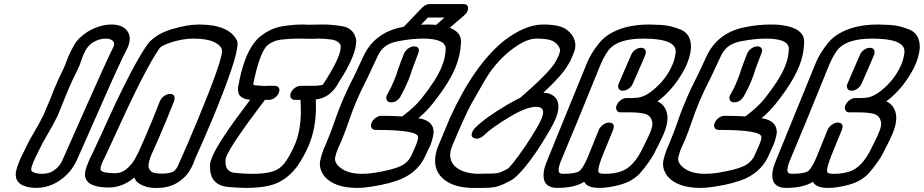

<svg xmlns="http://www.w3.org/2000/svg" viewBox="-20 -920 4523 940"><path d="M156 0Q57 -3 57 -66Q57 -72 58 -79Q63 -104 74 -129Q80 -145 87.5 -159Q95 -173 100 -184Q121 -230 147 -273Q173 -316 192 -355L226 -435L243 -478Q264 -530 290 -582L298 -600Q302 -610 306 -621Q310 -632 315 -644Q325 -668 344 -701.5Q363 -735 411 -766Q470 -800 526 -800Q583 -800 606 -764Q615 -749 615 -731Q615 -711 605 -687Q571 -624 457 -364Q371 -168 356 -136Q335 -92 309 -67Q242 0 156 0ZM184 -69Q219 -69 240 -83Q273 -104 287 -139Q297 -163 389 -369Q500 -620 536 -692Q539 -699 539 -705Q539 -711 536 -715Q526 -731 497 -731Q466 -731 435.5 -712.5Q405 -694 387 -649L369 -599L358 -575Q332 -524 310 -471L262 -353Q239 -306 213.5 -263.5Q188 -221 169 -181Q164 -168 156 -155L142 -123Q134 -105 133 -92V-89Q133 -79 147 -76V-75Q164 -69 184 -69Z M925 -731Q877 -731 819 -713Q771 -697 762 -685Q693 -588 548 -268L496 -156Q484 -133 477 -115Q472 -102 472 -94Q472 -91 473 -88Q480 -72 546 -72Q575 -73 596 -90Q633 -119 652 -165L654 -166Q681 -224 725 -330L763 -425Q769 -439 783 -449.5Q797 -460 814 -460Q827 -460 832 -451Q835 -446 835 -439Q835 -434 833 -427Q814 -380 794 -330Q750 -225 721 -162Q707 -128 707 -108Q707 -95 718 -82.5Q729 -70 772 -70Q813 -70 832 -82Q846 -94 855 -117L866 -142Q897 -210 950 -338Q1061 -606 1067 -666V-670Q1067 -696 1026 -715Q992 -731 925 -731ZM953 -800Q1101 -800 1140 -722Q1143 -717 1143 -705Q1143 -635 1022 -342Q970 -218 934 -140L926 -118Q920 -104 907 -81.5Q894 -59 861 -34Q815 0 751 0H738Q690 0 653 -27Q643 -37 638 -51Q579 -2 513 -2Q396 -2 396 -67Q396 -81 402 -98L412 -125Q423 -152 434 -172L480 -271Q627 -599 705 -707Q746 -755 822.5 -777.5Q899 -800 953 -800Z M1216 -69Q1270 -69 1306 -78Q1307 -78 1308 -79Q1348 -88 1375 -124Q1402 -160 1428 -223Q1453 -290 1453 -377Q1453 -403 1451 -431H1424Q1410 -431 1404 -441Q1401 -446 1401 -452Q1401 -459 1404 -466Q1410 -480 1424 -490Q1438 -500 1452 -500H1526Q1550 -502 1557 -504L1560 -505Q1567 -514 1575 -528Q1579 -534 1584 -542Q1619 -599 1635 -638Q1648 -669 1648 -689V-696Q1640 -722 1598 -727Q1569 -731 1537 -731L1510 -730L1436 -731Q1403 -731 1360 -726.5Q1317 -722 1287 -696Q1277 -687 1260 -652Q1241 -605 1227 -542L1224 -528Q1220 -513 1220 -507V-505L1232 -502L1275 -499Q1283 -499 1290 -500H1325Q1339 -500 1345 -490Q1348 -485 1348 -479Q1348 -473 1345 -466Q1339 -451 1325 -441Q1311 -431 1297 -431H1277Q1266 -416 1250 -395Q1114 -215 1089 -155Q1084 -143 1084 -138V-127Q1084 -78 1131 -73.5Q1178 -69 1216 -69ZM1187 0Q1145 0 1095 -5Q1008 -14 1008 -104V-114Q1010 -131 1020 -154Q1051 -229 1194 -417Q1199 -425 1205 -432Q1168 -433 1151 -456Q1145 -470 1145 -485Q1145 -499 1150 -514V-515L1152 -527Q1166 -593 1186 -642Q1210 -699 1243 -732Q1299 -782 1366 -792Q1417 -800 1464 -800L1491 -799L1564 -800Q1608 -800 1658.5 -791Q1709 -782 1722 -732H1723Q1724 -726 1724 -720Q1724 -685 1705 -639Q1683 -586 1645 -527Q1641 -520 1637 -515V-514Q1621 -482 1588 -456Q1558 -436 1526 -433Q1527 -415 1527 -397Q1527 -294 1492 -209Q1470 -156 1434 -104Q1377 -29 1297 -11Q1250 0 1187 0Z M1895 -419Q1875 -419 1872 -435Q1871 -438 1871 -441Q1871 -447 1874 -454L1878 -461Q1895 -491 1909 -525Q1920 -550 1928 -578Q1942 -618 1959 -660Q1967 -675 1980.5 -684Q1994 -693 2009 -693Q2024 -692 2029 -683Q2031 -678 2031 -673Q2031 -667 2028 -660L2027 -657Q2013 -622 1999 -583Q1990 -554 1979 -526Q1962 -486 1940 -446Q1922 -419 1895 -419ZM1753 -69Q1781 -69 1814 -74Q1905 -89 1943 -107.5Q1981 -126 1997 -165L2016 -208Q2027 -235 2027 -249Q2027 -284 1819 -284Q1805 -284 1799 -294Q1796 -299 1796 -305Q1796 -311 1799 -318Q1805 -333 1819 -343Q1833 -353 1847 -353Q1905 -353 1949 -350Q2012 -397 2044 -438Q2117 -530 2142 -592Q2162 -639 2162 -685Q2157 -731 2051 -731Q1995 -731 1928 -718Q1884 -709 1862 -690Q1840 -671 1827 -641L1782 -545Q1746 -475 1721 -415Q1703 -372 1688 -327.5Q1673 -283 1654 -236L1633 -189Q1625 -169 1621 -150Q1620 -146 1620 -142Q1620 -127 1633 -111Q1671 -69 1753 -69ZM2182 -784Q2237 -763 2237 -718V-712Q2234 -648 2210 -590Q2179 -514 2100 -415Q2067 -373 2028 -341L2045 -338Q2103 -323 2103 -273V-271Q2099 -240 2087 -209L2066 -165Q2034 -86 1952 -47Q1891 -20 1797 -6Q1760 0 1726 0Q1616 -1 1568 -57Q1546 -86 1546 -116Q1546 -126 1548 -135Q1554 -163 1565 -191L1574 -211Q1603 -280 1617.5 -324Q1632 -368 1652 -415Q1678 -479 1715 -550L1759 -644Q1812 -758 1942 -786H1943L1957 -789L2047 -883Q2065 -900 2083 -900H2250Q2269 -900 2272 -882Q2272 -874 2269 -867Q2265 -856 2255 -847ZM2041 -799Q2058 -800 2073 -800Q2094 -800 2115 -798L2156 -834H2075Z M2346 0H2288Q2190 -3 2142 -52Q2110 -86 2110 -133Q2110 -168 2127 -209Q2167 -306 2183 -343Q2301 -602 2447 -720Q2551 -800 2639 -800Q2692 -800 2725 -789.5Q2758 -779 2781 -748Q2797 -723 2797 -698Q2797 -683 2792 -669L2783 -646Q2773 -620 2760 -601Q2731 -550 2640 -466Q2673 -465 2692 -449Q2714 -430 2714 -398Q2714 -372 2700 -338Q2691 -316 2667 -275Q2600 -160 2546 -97Q2505 -48 2481 -37L2480 -36Q2433 -10 2402 -4Q2376 0 2346 0ZM2317 -69 2363 -70H2379Q2401 -70 2417 -73Q2433 -76 2462 -92Q2477 -96 2553 -206Q2615 -300 2631 -338Q2639 -357 2639 -370Q2639 -397 2605 -397Q2558 -397 2479 -350Q2387 -295 2351 -259Q2332 -241 2313 -241Q2305 -241 2298 -245Q2289 -251 2289 -261Q2289 -267 2293 -275Q2296 -284 2304 -292Q2353 -342 2463 -407Q2520 -440 2526 -440L2529 -443Q2665 -561 2697 -613Q2708 -632 2715 -647Q2717 -653 2721 -666Q2722 -669 2722 -673Q2722 -683 2713 -696Q2698 -717 2674 -724Q2650 -731 2608 -731Q2567 -731 2519 -701Q2419 -638 2353 -526Q2309 -450 2288 -412Q2255 -352 2195 -208Q2184 -182 2184 -160Q2184 -130 2205 -108Q2242 -72 2317 -69Z M2913 0Q2855 0 2840 -30Q2793 0 2708 0Q2665 0 2648 -28Q2641 -43 2641 -62Q2641 -90 2656 -127L2853 -610Q2872 -658 2914.5 -710.5Q2957 -763 3045 -787Q3098 -800 3157 -800Q3171 -800 3216 -798Q3261 -796 3313 -775Q3363 -754 3363 -690V-685Q3360 -649 3344 -609Q3334 -584 3318 -558Q3266 -472 3199 -424Q3237 -406 3246 -363Q3248 -353 3248 -342Q3248 -310 3230 -266Q3221 -244 3197 -197L3196 -196Q3168 -133 3110 -68Q3073 -31 3016 -15.5Q2959 0 2913 0ZM2942 -69Q2985 -69 3018 -80Q3083 -100 3130 -202L3141 -224Q3156 -253 3166 -279Q3174 -299 3174 -316Q3174 -321 3173 -326H3172Q3166 -357 3132 -364Q3106 -370 3058 -370H3018Q3004 -370 2999 -381Q2996 -386 2996 -392Q2996 -398 2999 -405Q3005 -419 3019 -429.5Q3033 -440 3047 -440H3080L3091 -441Q3130 -441 3175 -477Q3242 -531 3273 -605Q3284 -631 3288 -663V-669Q3288 -731 3130 -731Q3020 -731 2972 -688Q2945 -663 2919 -601Q2861 -460 2807 -326L2727 -134Q2715 -105 2715 -88Q2715 -82 2717 -77Q2722 -69 2737 -69Q2796 -69 2816 -82Q2836 -98 2859 -154L2912 -285Q2919 -300 2933.5 -310Q2948 -320 2962 -320Q2985 -319 2985 -300Q2985 -294 2982 -285L2932 -163Q2909 -105 2909 -85Q2909 -79 2911 -76Q2916 -69 2942 -69ZM3029 -476Q3015 -476 3009 -486Q3006 -491 3006 -497Q3006 -503 3009 -510Q3026 -551 3040.5 -583.5Q3055 -616 3070 -651Q3076 -666 3090 -676Q3104 -686 3119 -686Q3133 -686 3139 -676Q3142 -671 3142 -665Q3142 -659 3139 -651Q3124 -614 3109.5 -582Q3095 -550 3078 -510Q3072 -496 3058 -486Q3044 -476 3029 -476Z M3575 -419Q3555 -419 3552 -435Q3551 -438 3551 -441Q3551 -447 3554 -454L3558 -461Q3576 -491 3589 -525Q3600 -550 3608 -578Q3622 -618 3639 -660Q3647 -675 3660.5 -684Q3674 -693 3689 -693Q3704 -692 3709 -682Q3711 -678 3711 -673Q3711 -667 3708 -660L3707 -657Q3693 -622 3679 -583Q3671 -554 3659 -526Q3643 -486 3620 -446Q3602 -419 3575 -419ZM3406 0Q3296 -1 3248 -57Q3226 -86 3226 -116Q3226 -126 3228 -135Q3234 -163 3245 -191L3254 -211Q3283 -280 3297.5 -324Q3312 -368 3332 -415Q3358 -479 3395 -550L3439 -644Q3492 -758 3622 -786H3623Q3689 -800 3753 -800Q3776 -800 3800 -798Q3917 -784 3917 -716V-712Q3915 -648 3890 -590Q3859 -514 3780 -415Q3747 -373 3708 -341L3725 -338Q3783 -323 3783 -273V-271Q3779 -240 3766 -209L3746 -165Q3714 -86 3632 -47Q3571 -20 3477 -6Q3440 0 3406 0ZM3433 -69Q3461 -69 3494 -74Q3585 -89 3623 -107.5Q3661 -126 3677 -165L3696 -208Q3708 -235 3708 -249Q3707 -284 3499 -284Q3485 -284 3479 -294Q3476 -299 3476 -305Q3476 -311 3479 -318Q3485 -333 3499 -343Q3513 -353 3527 -353Q3585 -353 3629 -350Q3692 -397 3724 -438Q3797 -530 3822 -592Q3842 -639 3842 -685Q3837 -731 3730 -731Q3675 -731 3608 -718Q3564 -709 3542 -690Q3520 -671 3507 -641L3462 -545Q3426 -475 3401 -415Q3383 -372 3368 -327.5Q3353 -283 3334 -236L3313 -189Q3305 -169 3301 -150Q3300 -146 3300 -142Q3300 -127 3313 -111Q3351 -69 3433 -69Z M4033 0Q3975 0 3960 -30Q3913 0 3828 0Q3785 0 3768 -28Q3761 -43 3761 -62Q3761 -90 3776 -127L3973 -610Q3992 -658 4034.5 -710.5Q4077 -763 4165 -787Q4218 -800 4277 -800Q4291 -800 4336 -798Q4381 -796 4433 -775Q4483 -754 4483 -690V-685Q4480 -649 4464 -609Q4454 -584 4438 -558Q4386 -472 4319 -424Q4357 -406 4366 -363Q4368 -353 4368 -342Q4368 -310 4350 -266Q4341 -244 4317 -197L4316 -196Q4288 -133 4230 -68Q4193 -31 4136 -15.5Q4079 0 4033 0ZM4062 -69Q4105 -69 4138 -80Q4203 -100 4250 -202L4261 -224Q4276 -253 4286 -279Q4294 -299 4294 -316Q4294 -321 4293 -326H4292Q4286 -357 4252 -364Q4226 -370 4178 -370H4138Q4124 -370 4119 -381Q4116 -386 4116 -392Q4116 -398 4119 -405Q4125 -419 4139 -429.5Q4153 -440 4167 -440H4200L4211 -441Q4250 -441 4295 -477Q4362 -531 4393 -605Q4404 -631 4408 -663V-669Q4408 -731 4250 -731Q4140 -731 4092 -688Q4065 -663 4039 -601Q3981 -460 3927 -326L3847 -134Q3835 -105 3835 -88Q3835 -82 3837 -77Q3842 -69 3857 -69Q3916 -69 3936 -82Q3956 -98 3979 -154L4032 -285Q4039 -300 4053.5 -310Q4068 -320 4082 -320Q4105 -319 4105 -300Q4105 -294 4102 -285L4052 -163Q4029 -105 4029 -85Q4029 -79 4031 -76Q4036 -69 4062 -69ZM4149 -476Q4135 -476 4129 -486Q4126 -491 4126 -497Q4126 -503 4129 -510Q4146 -551 4160.5 -583.5Q4175 -616 4190 -651Q4196 -666 4210 -676Q4224 -686 4239 -686Q4253 -686 4259 -676Q4262 -671 4262 -665Q4262 -659 4259 -651Q4244 -614 4229.5 -582Q4215 -550 4198 -510Q4192 -496 4178 -486Q4164 -476 4149 -476Z"/></svg>

Font: Bubblez Graffiti
Style: Italic
Weight: 400
Italic angle: -22.5°
Designer: GGBotNet
Foundry: GGBotNet
Version: 1.00